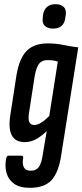

<svg xmlns="http://www.w3.org/2000/svg" viewBox="-20 -704 395 920"><path d="M208 -496Q250 -496 284.5 -488.5Q319 -481 355 -477L274 35Q262 120 228 158Q194 196 123 196Q75 196 47.5 176.5Q20 157 11 124Q2 91 10 53Q13 42 20 42H81Q93 42 91 53Q86 82 94.5 98Q103 114 127 114Q153 114 166 96.5Q179 79 186 30L204 -76Q177 -50 151.5 -36.5Q126 -23 99 -23Q53 -23 36 -56.5Q19 -90 30 -156L59 -344Q73 -426 108.5 -461Q144 -496 208 -496ZM144 -105Q173 -105 216 -148L257 -409Q245 -413 233 -414.5Q221 -416 207 -416Q182 -416 168 -399.5Q154 -383 146 -338L119 -163Q109 -105 144 -105ZM234 -567Q208 -567 194.5 -580.5Q181 -594 185 -619L186 -632Q190 -658 205.5 -671Q221 -684 246 -684Q272 -684 285.5 -670.5Q299 -657 295 -632L293 -619Q290 -593 275 -580Q260 -567 234 -567Z"/></svg>

Font: Sofia Sans Extra Condensed SemiBold
Style: Italic
Weight: 600
Italic angle: -9°
Designer: Botio Nikoltchev, Ani Petrova
Foundry: lettersoup
Version: Version 4.101